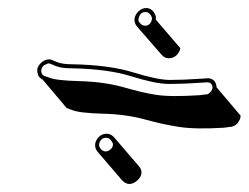

<svg xmlns="http://www.w3.org/2000/svg" viewBox="-20 -514 619 478"><path d="M76 -350C72 -344 72 -337 74 -330C75 -327 76 -324 78 -322C80 -320 83 -317 86 -316L146 -245L157 -241C170 -235 197 -232 236 -231C275 -230 311 -225 343 -216C372 -208 400 -202 426 -198C452 -194 489 -193 537 -196L552 -198C559 -198 566 -201 571 -207C576 -213 579 -219 579 -226L519 -297C519 -303 517 -308 514 -312L512 -314C507 -318 501 -320 494 -319L480 -318C451 -316 425 -315 403 -315C381 -315 350 -322 311 -334C272 -346 221 -353 159 -354C143 -354 131 -356 123 -359L111 -364C105 -367 99 -367 92 -364C85 -361 80 -356 76 -350ZM325 -486C320 -481 316 -475 315 -468C314 -461 316 -454 321 -448L382 -378C387 -372 393 -369 400 -369C407 -369 414 -371 419 -376C424 -381 428 -387 429 -394L368 -465C369 -472 367 -479 362 -485C357 -491 351 -494 344 -494C337 -494 330 -491 325 -486ZM227 -174C222 -169 218 -163 217 -156C216 -149 218 -142 223 -136L224 -135L284 -65C289 -60 295 -56 302 -56C309 -56 315 -59 321 -64C327 -69 331 -75 332 -82C333 -89 331 -94 326 -100L265 -171L264 -172C259 -178 253 -181 246 -181C239 -181 232 -179 227 -174ZM233 -167C236 -170 240 -171 244 -171C248 -171 252 -170 256 -165C260 -160 262 -156 261 -152C260 -148 259 -145 255 -142C251 -139 248 -137 243 -137C239 -137 235 -139 231 -143C227 -148 226 -152 227 -156C228 -161 230 -164 233 -167ZM331 -480C334 -483 338 -484 342 -484C346 -484 350 -483 354 -478C358 -473 359 -469 358 -465C357 -460 355 -457 352 -454C349 -451 346 -450 341 -450C336 -450 333 -452 329 -456C325 -460 324 -463 325 -468C326 -473 328 -477 331 -480ZM85 -346C87 -350 90 -352 95 -354C99 -356 102 -357 106 -355L118 -350C128 -346 140 -344 157 -344C219 -343 269 -336 307 -324C346 -312 377 -305 401 -305C424 -305 450 -306 479 -308L493 -309C498 -309 502 -309 505 -306C508 -303 509 -301 509 -296C509 -292 507 -288 503 -284C499 -280 497 -279 493 -279L477 -277C431 -274 393 -274 368 -278C342 -282 315 -289 287 -297C254 -306 218 -311 178 -312C139 -313 113 -316 102 -321L90 -325C86 -327 84 -330 83 -334C82 -338 83 -342 85 -346Z"/></svg>

Font: AppleStorm
Style: ShdRgIta
Weight: 400
Foundry: Cannot Into Space Fonts
Version: Version 1.01